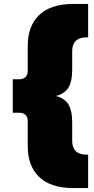

<svg xmlns="http://www.w3.org/2000/svg" viewBox="-20 -762 478 976"><path d="M354 194Q238 194 179.5 138Q121 82 121 -19V-145Q121 -168 109 -178.5Q97 -189 78 -189H45V-359H78Q97 -359 109 -370Q121 -381 121 -403V-529Q121 -630 179.5 -686Q238 -742 354 -742H428V-572H418Q383 -572 365 -554Q347 -536 347 -503V-408Q347 -353 331 -322.5Q315 -292 280.5 -279Q246 -266 192 -262V-286Q246 -282 280.5 -269Q315 -256 331 -225.5Q347 -195 347 -140V-45Q347 -12 365 6Q383 24 418 24H428V194Z"/></svg>

Font: MOST Montserrat Black
Style: Regular
Weight: 900
Designer: Julieta Ulanovsky
Foundry: Julieta Ulanovsky
Version: Version 8.000;March 11, 2024;FontCreator 15.0.0.2926 64-bit